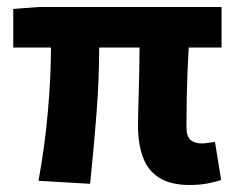

<svg xmlns="http://www.w3.org/2000/svg" viewBox="-20 -516 675 548"><path d="M521.7 12Q466.4 12 434 -8.9Q401.5 -29.7 387.7 -68Q373.9 -106.3 373.9 -157.7Q373.9 -168.7 374.4 -192.8Q374.9 -217 375.9 -249Q376.9 -281.1 377.5 -315.1Q378.1 -349.1 378.3 -380.4H263.1Q263.1 -291.5 255.3 -190.2Q247.4 -89 237.2 8.6L89.9 0Q108.2 -100.1 116.8 -199.2Q125.5 -298.3 125.5 -380.4H17.8V-490.5L92 -496.1H612.3V-380.4H518.7Q516.7 -348.1 515.2 -311.9Q513.7 -275.6 513.1 -242.2Q512.5 -208.7 512.4 -184.4Q512.3 -160.2 512.3 -151.7Q512.3 -126.7 523.8 -116.7Q535.2 -106.6 556.7 -106.6Q564.3 -106.6 573.4 -108.1Q582.5 -109.6 593.6 -111L611.1 -2.6Q596.8 2.9 573.5 7.4Q550.1 12 521.7 12Z"/></svg>

Font: Source Sans Variable
Style: Regular
Weight: 200
Designer: Paul D. Hunt
Foundry: Adobe Systems Incorporated
Version: Version 3.006;hotconv 1.0.111;makeotfexe 2.5.65597